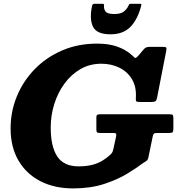

<svg xmlns="http://www.w3.org/2000/svg" viewBox="-20 -1004 973 1041"><path d="M525 -384.5H898.5Q912 -384.5 916 -381Q920 -377.5 920 -363V-308Q920 -291.5 916 -287.2Q912 -283 895.5 -283H833.5Q819 -283 814.8 -279.5Q810.5 -276 808 -264L785.5 -155Q782 -137 774.8 -132.2Q767.5 -127.5 753 -118Q721 -93.5 668.8 -61.8Q616.5 -30 543.5 -6.2Q470.5 17.5 376 17.5Q276 17.5 199.8 -21.2Q123.5 -60 80.5 -133Q37.5 -206 37.5 -308.5Q37.5 -399 71.2 -481.2Q105 -563.5 167.2 -628Q229.5 -692.5 315.8 -730Q402 -767.5 507 -767.5Q570.5 -767.5 615.8 -751.2Q661 -735 691 -708.5Q707 -695 711.2 -690.5Q715.5 -686 731 -703L761 -738.5Q767 -744.5 773.5 -747.2Q780 -750 792.5 -750H862Q877.5 -750 880.8 -746.5Q884 -743 881.5 -729.5L832 -476Q829 -460 823.2 -455.5Q817.5 -451 798.5 -451H740.5Q723 -451 719.2 -454.5Q715.5 -458 716.5 -473Q720.5 -532.5 695.8 -574Q671 -615.5 627.2 -637Q583.5 -658.5 529.5 -658.5Q467 -658.5 416.5 -629.5Q366 -600.5 329.8 -551Q293.5 -501.5 274.2 -439.8Q255 -378 255 -312.5Q255 -209.5 290.5 -155.8Q326 -102 406 -102Q461 -102 499.8 -116Q538.5 -130 574.5 -162Q583 -169.5 587.5 -176Q592 -182.5 595 -197.5L609.5 -264.5Q611.5 -276 609 -279.5Q606.5 -283 594 -283H524Q511 -283 506.8 -286Q502.5 -289 502.5 -302V-366Q502.5 -379.5 507.8 -382Q513 -384.5 525 -384.5ZM579 -818Q504 -818 484 -859.5Q464 -901 479.5 -974Q481.5 -983.5 493 -983.5H536.5Q544.5 -983.5 544 -975.5Q542 -955.5 552.2 -941.8Q562.5 -928 599 -928Q633.5 -928 649.8 -940.2Q666 -952.5 674.5 -969Q678 -976 680 -979.8Q682 -983.5 691 -983.5H737.5Q745.5 -983.5 746.2 -981.2Q747 -979 745 -971.5Q727 -900 687.8 -859Q648.5 -818 579 -818Z"/></svg>

Font: Besley* Heavy
Style: Italic
Weight: 800
Italic angle: -13°
Designer: Owen Earl
Foundry: indestructible type*
Version: Version 3.000; ttfautohint (v1.8.3)